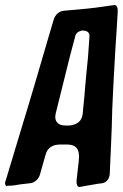

<svg xmlns="http://www.w3.org/2000/svg" viewBox="-30 -756 491 768"><path d="M304 -11C317 -13 328 -15 339 -17C347 -18 355 -20 362 -21L379 -23C396 -26 408 -41 409 -61C411 -97 412 -135 414 -172C415 -198 416 -223 417 -247L419 -320C421 -355 422 -390 424 -425C428 -492 431 -561 436 -627L441 -711C441 -725 438 -735 428 -736L423 -735H421C389 -730 356 -726 324 -722L225 -713C206 -711 190 -697 184 -675L163 -604C130 -491 89 -350 61 -260L-8 -31C-9 -29 -10 -27 -10 -25C-10 -21 -8 -12 -4 -12L1 -13H4L22 -14C25 -15 28 -15 30 -15L47 -18C50 -18 52 -19 55 -19C63 -20 72 -21 81 -22L90 -23C109 -25 126 -40 131 -62L152 -136C159 -164 179 -178 212 -178H238C275 -178 286 -159 286 -130L285 -112L276 -32C276 -19 278 -9 288 -8L292 -9H295ZM322 -527C318 -487 314 -449 311 -413C309 -382 306 -353 303 -325L301 -302C298 -273 280 -257 248 -254H231C202 -254 191 -270 191 -289C191 -291 192 -296 193 -303C212 -380 231 -456 250 -532L272 -615C275 -624 284 -631 298 -634C318 -634 328 -627 328 -612Z"/></svg>

Font: Bangerz
Style: Regular
Weight: 400
Designer: vernon adams
Foundry: Vernon Adams
Version: Version 2.10;December 28, 2023;FontCreator 13.0.0.2683 64-bi